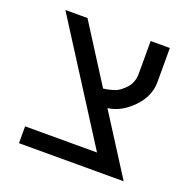

<svg xmlns="http://www.w3.org/2000/svg" viewBox="-110 -708 811 817"><g transform="rotate(20 295.0 -300.0)"><path d="M523.9 -445.8Q523.9 -381.3 473.1 -329.1Q421.9 -276.4 361.8 -269L533.2 0H59.1V-76.2H384.8L50.8 -600.1H150.9L315.9 -340.8Q342.3 -343.8 368.2 -353Q390.6 -361.3 414.6 -388.2Q437 -413.6 437 -453.1V-600.1H523.9Z"/></g></svg>

Font: Miedinger*
Style: Book
Weight: 400
Version: Version 001.000